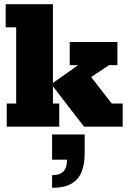

<svg xmlns="http://www.w3.org/2000/svg" viewBox="-20 -603 614 914"><path d="M232 -110H262V0H12V-110H57V-473H7V-583H232V-208L352 -293H312V-403H539V-293H499L346 -191L401 -253L512 -110H564V0H380L232 -192ZM228 291V231Q264 231 281.5 213.5Q299 196 299 157H228V37H383V128Q383 177 369 213.5Q355 250 321.5 270.5Q288 291 228 291Z"/></svg>

Font: Rokkitt SemiBold Black
Style: Regular
Weight: 900
Version: Version 3.103